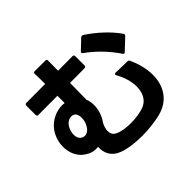

<svg xmlns="http://www.w3.org/2000/svg" viewBox="-193 -1065 1385 1385"><g transform="rotate(-45 500.0 -372.5)"><path d="M109 -570 304 -571V-497C297 -498 289 -499 281 -499C219 -499 154 -469 114 -414C86 -375 72 -328 72 -281C72 -218 99 -157 153 -126C177 -109 204 -102 231 -102L251 -103C246 -41 275 13 337 37C388 58 459 67 531 67C597 67 664 59 718 46C843 16 898 -79 898 -191C898 -251 882 -316 853 -379C850 -386 844 -389 837 -389L719 -392C711 -392 707 -388 707 -383C707 -381 708 -378 709 -375C739 -322 756 -265 756 -214C756 -153 732 -102 682 -80C645 -64 590 -56 539 -56C488 -56 440 -64 413 -79C390 -89 380 -110 380 -135C380 -155 387 -178 399 -201C429 -242 444 -291 444 -337C444 -361 440 -383 432 -403C433 -456 434 -514 434 -572L583 -573C592 -573 597 -578 597 -587V-682C597 -691 592 -696 583 -696L435 -695L436 -800C436 -808 431 -812 422 -812H314C305 -812 300 -807 300 -798C301 -769 302 -733 302 -694L109 -693C100 -693 95 -688 95 -679V-584C95 -575 100 -570 109 -570ZM188 -289C188 -310 194 -332 204 -350C220 -381 246 -395 269 -395C283 -395 295 -390 303 -381C312 -369 316 -352 316 -334C316 -310 309 -284 297 -266C282 -240 261 -226 240 -226C233 -226 226 -228 219 -231C197 -241 188 -264 188 -289ZM645 -668C645 -665 648 -661 652 -658C720 -610 796 -536 851 -452C854 -448 857 -445 861 -445C864 -445 867 -447 870 -450L955 -530C958 -534 960 -537 960 -541C960 -544 959 -547 957 -550C907 -623 823 -700 744 -750C740 -752 738 -752 735 -752C731 -752 727 -751 724 -748L650 -678C647 -675 645 -671 645 -668Z"/></g></svg>

Font: LINE Seed JP_OTF Bold
Style: Regular
Weight: 700
Designer: LINE & Fontrix & Fontworks
Version: Version 1.009